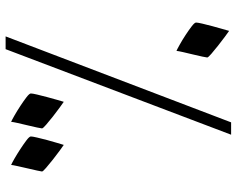

<svg xmlns="http://www.w3.org/2000/svg" viewBox="-101 -596 860 698"><g transform="rotate(90 329.0 -247.0)"><path d="M158.7 162.6H112.3L424.8 -657.2H469.7ZM189 -570.3Q189 -567.9 185.8 -552.7Q182.6 -537.6 178 -518.6Q173.3 -499.5 169.4 -482.2Q165.5 -464.8 165 -458.5Q159.2 -460.9 142.1 -470.5Q125 -480 107.2 -491.7Q89.4 -503.4 75.7 -513.9Q62 -524.4 62 -529.8Q62 -535.6 65.9 -552.5Q69.8 -569.3 75 -588.6Q80.1 -607.9 85.2 -625.2Q90.3 -642.6 92.3 -649.9Q97.7 -646.5 113.3 -634.8Q128.9 -623 145.8 -609.9Q162.6 -596.7 175.8 -585.2Q189 -573.7 189 -570.3ZM603.5 30.3Q603.5 32.7 600.1 47.9Q596.7 63 592.3 82Q587.9 101.1 584 118.7Q580.1 136.2 579.6 142.6Q573.7 140.1 556.6 130.4Q539.6 120.6 521.7 108.9Q503.9 97.2 490 86.7Q476.1 76.2 476.1 70.8Q476.1 64.9 480 48.3Q483.9 31.7 489 12.2Q494.1 -7.3 499.5 -24.7Q504.9 -42 506.8 -48.8Q512.2 -45.4 527.8 -33.9Q543.5 -22.5 560.1 -9.3Q576.7 3.9 590.1 15.4Q603.5 26.9 603.5 30.3ZM446.8 30.3Q446.8 32.7 443.6 47.9Q440.4 63 435.8 82Q431.2 101.1 427.2 118.7Q423.3 136.2 422.9 142.6Q417 140.1 399.9 130.4Q382.8 120.6 365 108.9Q347.2 97.2 333.5 86.7Q319.8 76.2 319.8 70.8Q319.8 64.9 323.7 48.3Q327.6 31.7 332.8 12.2Q337.9 -7.3 343 -24.7Q348.1 -42 350.1 -48.8Q355.5 -45.4 371.1 -33.9Q386.7 -22.5 403.6 -9.3Q420.4 3.9 433.6 15.4Q446.8 26.9 446.8 30.3Z"/></g></svg>

Font: Accordance
Style: Regular
Weight: 400
Version: Version 1.1 (build May 11, 2018) Miklal Software Solutions, 